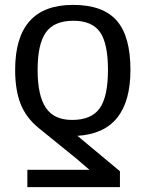

<svg xmlns="http://www.w3.org/2000/svg" viewBox="-20 -558 597 786"><path d="M92 208V137H346Q288 86 243 51L137 -35Q86 -77 64 -133.5Q42 -190 42 -272Q42 -538 279 -538Q401 -538 457.5 -474Q514 -410 514 -272Q514 -15 297 -2L471 143V208ZM422 -272Q422 -380 389.5 -426.5Q357 -473 280 -473Q202 -473 168 -425.5Q134 -378 134 -272Q134 -167 167.5 -117Q201 -67 275 -67Q354 -67 388 -114.5Q422 -162 422 -272Z"/></svg>

Font: Libra Sans
Style: Regular
Weight: 400
Foundry: Context Ltd
Version: Version 1.002